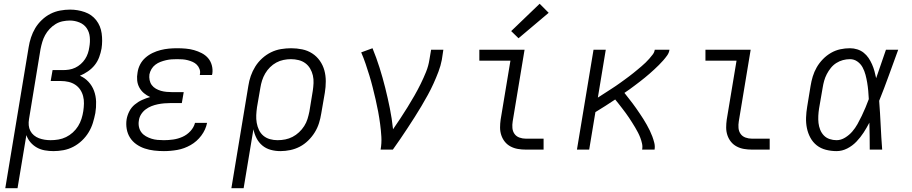

<svg xmlns="http://www.w3.org/2000/svg" viewBox="-20 -794 4840 1019"><path d="M8 205 132 -543Q136 -569 144.5 -595Q153 -621 167 -644.5Q181 -668 202 -688Q223 -708 247.5 -720.5Q272 -733 299 -738Q326 -743 352 -743Q392 -743 429.5 -730Q467 -717 490.5 -687Q514 -657 519.5 -617Q525 -577 519 -537Q515 -514 506.5 -491Q498 -468 483 -449Q468 -430 447 -415.5Q426 -401 404 -392Q430 -381 449.5 -360Q469 -339 479 -312Q489 -285 490 -254.5Q491 -224 486 -194Q481 -168 473 -142Q465 -116 450.5 -92Q436 -68 415 -48Q394 -28 369 -15Q344 -2 317 3Q290 8 264 8Q241 8 218 4Q195 0 175.5 -11Q156 -22 141.5 -39Q127 -56 120 -77L73 205ZM249 -50Q269 -50 290 -53.5Q311 -57 330.5 -66.5Q350 -76 366.5 -91Q383 -106 394.5 -124.5Q406 -143 412.5 -163.5Q419 -184 422 -204Q425 -224 425.5 -244.5Q426 -265 421 -284Q416 -303 405.5 -318.5Q395 -334 379 -344.5Q363 -355 343.5 -359.5Q324 -364 304 -364H249L259 -422H314Q330 -422 346.5 -424.5Q363 -427 379 -434.5Q395 -442 408.5 -454Q422 -466 431.5 -480.5Q441 -495 446.5 -511.5Q452 -528 454 -544Q459 -571 456.5 -597.5Q454 -624 440 -644.5Q426 -665 401.5 -675Q377 -685 351 -685Q332 -685 312.5 -681Q293 -677 275.5 -666.5Q258 -656 243.5 -640.5Q229 -625 219.5 -607.5Q210 -590 204.5 -571.5Q199 -553 195 -533L134 -162Q131 -145 132.5 -129Q134 -113 141 -99.5Q148 -86 160 -76Q172 -66 186.5 -60.5Q201 -55 217 -52.5Q233 -50 249 -50Z M850 8Q824 8 798 5Q772 2 748 -6Q724 -14 703.5 -28.5Q683 -43 670 -63.5Q657 -84 652.5 -109.5Q648 -135 652 -161Q656 -183 666.5 -203.5Q677 -224 695 -239Q713 -254 734 -263.5Q755 -273 777 -279Q759 -287 744 -299.5Q729 -312 719.5 -329.5Q710 -347 708 -367.5Q706 -388 710 -409Q713 -431 723.5 -451.5Q734 -472 751.5 -487.5Q769 -503 790 -513Q811 -523 833 -528.5Q855 -534 876.5 -536Q898 -538 920 -538Q943 -538 966 -536Q989 -534 1010 -528Q1031 -522 1050.5 -512Q1070 -502 1084 -486Q1098 -470 1104 -448Q1110 -426 1107 -404Q1106 -402 1106 -399.5Q1106 -397 1105 -396H1040Q1041 -397 1041 -398Q1041 -399 1041 -400Q1044 -414 1039 -427.5Q1034 -441 1024.5 -450.5Q1015 -460 1002.5 -465.5Q990 -471 976.5 -474.5Q963 -478 949 -479Q935 -480 920 -480Q905 -480 890.5 -479Q876 -478 861 -474.5Q846 -471 831.5 -465.5Q817 -460 804.5 -450.5Q792 -441 784 -427.5Q776 -414 773 -399Q771 -384 774 -369Q777 -354 785.5 -342.5Q794 -331 807 -323.5Q820 -316 834 -312Q848 -308 863.5 -306.5Q879 -305 894 -305H955L945 -247H885Q868 -247 851 -245.5Q834 -244 817 -240.5Q800 -237 783.5 -230.5Q767 -224 752.5 -213Q738 -202 728.5 -186.5Q719 -171 717 -154Q714 -137 717.5 -120.5Q721 -104 730.5 -91.5Q740 -79 754 -71Q768 -63 783.5 -58Q799 -53 816 -51.5Q833 -50 850 -50Q874 -50 899 -53.5Q924 -57 948 -67.5Q972 -78 990.5 -98Q1009 -118 1015 -142H1079Q1072 -106 1048.5 -74.5Q1025 -43 991.5 -24Q958 -5 922 1.5Q886 8 850 8Z M1208 205 1298 -338Q1302 -365 1311 -391Q1320 -417 1335 -441Q1350 -465 1371.5 -484.5Q1393 -504 1418.5 -516.5Q1444 -529 1471.5 -533.5Q1499 -538 1525 -538Q1555 -538 1584 -532Q1613 -526 1637 -510.5Q1661 -495 1677.5 -471.5Q1694 -448 1701.5 -420.5Q1709 -393 1709 -362.5Q1709 -332 1704 -302L1685 -192Q1681 -166 1673 -140.5Q1665 -115 1650.5 -91.5Q1636 -68 1615.5 -48Q1595 -28 1571 -15.5Q1547 -3 1520.5 2.5Q1494 8 1468 8Q1441 8 1416 1Q1391 -6 1372 -22Q1353 -38 1341.5 -60.5Q1330 -83 1325 -108L1273 205ZM1453 -50Q1474 -50 1494 -54Q1514 -58 1532.5 -67.5Q1551 -77 1567 -92Q1583 -107 1594.5 -125Q1606 -143 1612 -162.5Q1618 -182 1622 -202L1640 -312Q1643 -332 1644 -353Q1645 -374 1640.5 -393.5Q1636 -413 1626 -430Q1616 -447 1600.5 -458.5Q1585 -470 1565 -475Q1545 -480 1524 -480Q1505 -480 1485 -476Q1465 -472 1446.5 -462Q1428 -452 1413 -437Q1398 -422 1387.5 -404Q1377 -386 1371 -367Q1365 -348 1362 -329L1344 -225Q1341 -204 1340 -183Q1339 -162 1342.5 -142Q1346 -122 1354.5 -104Q1363 -86 1378 -73.5Q1393 -61 1412.5 -55.5Q1432 -50 1453 -50Z M2000 0Q2006 -34 2004 -68Q2002 -102 1997.5 -135.5Q1993 -169 1987 -201.5Q1981 -234 1973.5 -266Q1966 -298 1958 -330Q1950 -362 1940.5 -393Q1931 -424 1920.5 -455Q1910 -486 1897 -516L1957 -538Q1978 -487 1994.5 -434.5Q2011 -382 2024.5 -328Q2038 -274 2049 -219.5Q2060 -165 2066 -108Q2086 -137 2105.5 -166.5Q2125 -196 2143.5 -226Q2162 -256 2179.5 -286.5Q2197 -317 2212.5 -348.5Q2228 -380 2241 -412Q2254 -444 2259 -477L2268 -530H2333L2325 -477Q2319 -445 2307 -413.5Q2295 -382 2281 -351Q2267 -320 2250.5 -290Q2234 -260 2216.5 -230.5Q2199 -201 2180.5 -172Q2162 -143 2143 -114Q2124 -85 2104.5 -56.5Q2085 -28 2065 0Z M2771 0Q2749 0 2728.5 -3.5Q2708 -7 2690 -16.5Q2672 -26 2659.5 -41.5Q2647 -57 2640.5 -76.5Q2634 -96 2634 -117Q2634 -138 2637 -159L2689 -472H2524V-530H2764L2701 -150Q2698 -132 2699.5 -114.5Q2701 -97 2710.5 -83.5Q2720 -70 2736.5 -64Q2753 -58 2771 -58H2865V0ZM2732 -591 2693 -629 2844 -774 2892 -726Z M3042 0 3130 -530H3195L3153 -276Q3165 -284 3177 -291.5Q3189 -299 3201 -307Q3213 -315 3225 -322.5Q3237 -330 3248.5 -338Q3260 -346 3272 -354.5Q3284 -363 3295.5 -371.5Q3307 -380 3318.5 -388.5Q3330 -397 3341 -406Q3352 -415 3363 -424Q3374 -433 3385 -442.5Q3396 -452 3406.5 -462Q3417 -472 3426 -482.5Q3435 -493 3444 -504.5Q3453 -516 3455 -530H3533Q3531 -514 3521 -500Q3511 -486 3500 -473.5Q3489 -461 3477 -449Q3465 -437 3452.5 -425.5Q3440 -414 3427.5 -403Q3415 -392 3402 -381.5Q3389 -371 3375.5 -360.5Q3362 -350 3348.5 -340Q3335 -330 3321.5 -320Q3308 -310 3294 -301Q3305 -287 3315.5 -273.5Q3326 -260 3336.5 -246.5Q3347 -233 3356.5 -219Q3366 -205 3376 -190.5Q3386 -176 3395 -161.5Q3404 -147 3412.5 -132Q3421 -117 3428.5 -101.5Q3436 -86 3442 -70Q3448 -54 3452.5 -36Q3457 -18 3454 0H3388Q3391 -16 3387.5 -32Q3384 -48 3378.5 -62.5Q3373 -77 3366 -90.5Q3359 -104 3351 -117.5Q3343 -131 3335 -143.5Q3327 -156 3318.5 -169Q3310 -182 3301 -194Q3292 -206 3282.5 -218.5Q3273 -231 3263.5 -243Q3254 -255 3245 -266Q3219 -249 3193 -232Q3167 -215 3140 -199L3107 0Z M3971 0Q3949 0 3928.5 -3.5Q3908 -7 3890 -16.5Q3872 -26 3859.5 -41.5Q3847 -57 3840.5 -76.5Q3834 -96 3834 -117Q3834 -138 3837 -159L3889 -472H3724V-530H3964L3901 -150Q3898 -132 3899.5 -114.5Q3901 -97 3910.5 -83.5Q3920 -70 3936.5 -64Q3953 -58 3971 -58H4065V0Z M4420 8Q4391 8 4363.5 1Q4336 -6 4315 -22.5Q4294 -39 4281 -63Q4268 -87 4262.5 -114Q4257 -141 4258 -170Q4259 -199 4264 -228L4282 -338Q4286 -363 4293.5 -388Q4301 -413 4314.5 -436.5Q4328 -460 4347.5 -480Q4367 -500 4390.5 -513.5Q4414 -527 4439.5 -532.5Q4465 -538 4491 -538Q4511 -538 4530 -532Q4549 -526 4564 -514Q4579 -502 4589.5 -486.5Q4600 -471 4608 -453Q4616 -435 4621 -416.5Q4626 -398 4630 -379Q4643 -417 4656 -454.5Q4669 -492 4682 -530H4747Q4722 -462 4697.5 -394Q4673 -326 4646 -259Q4651 -194 4654 -129.5Q4657 -65 4662 0H4596Q4596 -36 4595.5 -72Q4595 -108 4594 -143Q4580 -116 4563.5 -90.5Q4547 -65 4525.5 -42.5Q4504 -20 4476.5 -6Q4449 8 4420 8ZM4420 -50Q4443 -50 4465 -63.5Q4487 -77 4503 -95.5Q4519 -114 4531 -135.5Q4543 -157 4553.5 -179Q4564 -201 4573.5 -223.5Q4583 -246 4591 -268Q4590 -290 4588 -312Q4586 -334 4582.5 -355Q4579 -376 4573.5 -397Q4568 -418 4558 -436.5Q4548 -455 4530.5 -467.5Q4513 -480 4491 -480Q4472 -480 4453.5 -475Q4435 -470 4418.5 -459.5Q4402 -449 4389.5 -433.5Q4377 -418 4368 -400.5Q4359 -383 4354 -365Q4349 -347 4346 -328L4327 -218Q4324 -199 4323 -179.5Q4322 -160 4324 -141.5Q4326 -123 4333 -105.5Q4340 -88 4352.5 -75Q4365 -62 4383 -56Q4401 -50 4420 -50Z"/></svg>

Font: Iosevka Curly Slab LtExObl
Style: Regular
Weight: 300
Width: 7
Italic angle: -9°
Monospace: yes
Designer: Belleve Invis
Foundry: Belleve Invis
Version: Version 11.1.0; ttfautohint (v1.8.3)